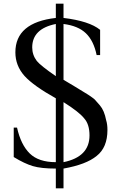

<svg xmlns="http://www.w3.org/2000/svg" viewBox="-20 -921 660 1049"><path d="M285 0Q205 0 159.5 -13.5Q114 -27 55 -63V-224H73Q94 -130 142.5 -82.5Q191 -35 285 -35V-384Q163 -452 114 -506Q64 -562 64 -635Q64 -798 285 -823V-901H327V-823Q468 -806 527 -758V-620H508Q492 -698 449.5 -739Q407 -780 327 -790V-485Q332 -482 385 -450.5Q438 -419 461 -404Q469 -399 474.5 -395Q480 -391 485.5 -387Q491 -383 493.5 -381Q496 -379 501 -373.5Q506 -368 507.5 -366Q509 -364 516 -356.5Q523 -349 526 -345Q550 -317 560 -264Q567 -242 567 -211Q567 -115 508 -69Q451 -22 327 0V108H285ZM285 -505V-790Q156 -764 156 -662Q156 -621 181 -588Q202 -562 285 -505ZM327 -363V-35Q469 -64 469 -181Q469 -241 441 -273Q413 -309 327 -363Z"/></svg>

Font: Indiction Unicode
Style: Normal
Weight: 500
Version: Version 1.1